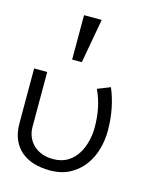

<svg xmlns="http://www.w3.org/2000/svg" viewBox="-117 -855 779 948"><g transform="rotate(15 273.0 -381.0)"><path d="M228 11.2Q182.1 11.2 144.5 -0.5Q106.9 -12.2 80.1 -35.6Q53.2 -59.1 38.6 -93.5Q23.9 -127.9 23.9 -174.8V-455.1H90.8V-174.8Q90.8 -145 101.8 -121.1Q112.8 -97.2 131.3 -80.6Q149.9 -64 175 -55.4Q200.2 -46.9 228 -46.9Q272.9 -46.9 303.5 -65.9Q334 -85 352.5 -115Q371.1 -145 379.6 -180.9Q388.2 -216.8 388.2 -250Q388.2 -300.8 379.2 -346.9Q370.1 -393.1 349.1 -438L414.1 -463.9Q434.1 -417 444.6 -363.5Q455.1 -310.1 455.1 -250Q455.1 -204.1 442.1 -157.5Q429.2 -110.8 401.6 -73.5Q374 -36.1 331.1 -12.5Q288.1 11.2 228 11.2ZM284.2 -772.9 243.2 -545.9H193.8V-772.9Z"/></g></svg>

Font: Anonymous Pro
Style: Regular
Weight: 400
Monospace: yes
Designer: Mark Simonson
Version: Version 1.002